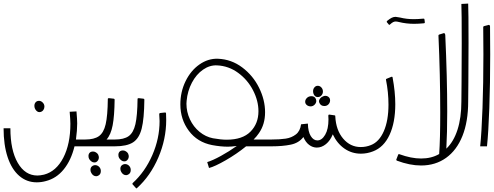

<svg xmlns="http://www.w3.org/2000/svg" viewBox="-20 -817 2760 1072"><path d="M455 0H396Q377 78 336 128.5Q295 179 236 194Q211 201 185 201Q129 201 87 164.5Q45 128 22.5 60Q0 -8 0 -101H38Q38 21 79 92Q120 163 189 163Q204 163 226 158Q294 140 333.5 63.5Q373 -13 373 -126Q373 -147 369 -193L407 -195Q411 -149 411 -128Q411 -89 404 -38H455ZM228 -222Q228 -235 218.5 -244.5Q209 -254 198 -254Q186 -254 179 -246Q172 -238 172 -226Q172 -211 182.5 -199.5Q193 -188 207 -192Q217 -195 222.5 -203.5Q228 -212 228 -222Z M621 -38V0H452V-38H455Q506 -38 532.5 -57Q559 -76 570 -123.5Q581 -171 582 -264Q582 -269 588 -269L615 -266Q617 -266 618.5 -264.5Q620 -263 620 -261Q619 -170 609 -117.5Q599 -65 575 -38ZM532 61Q532 56 528 46Q524 39 516 34Q508 29 500 29Q487 29 480.5 36Q474 43 474 54Q474 64 478 71Q483 79 490.5 84.5Q498 90 506 90Q513 90 517 88Q532 79 532 61ZM543 138Q543 124 533.5 114.5Q524 105 511 105Q505 105 499 108Q485 115 485 131Q485 140 489 147Q493 156 500.5 161.5Q508 167 517 167Q522 167 528 164Q543 157 543 138Z M754 -269 781 -266Q783 -266 784.5 -264.5Q786 -263 786 -261Q785 -154 771 -99Q757 -44 722.5 -22Q688 0 621 0V-38Q672 -38 698.5 -57Q725 -76 736 -123.5Q747 -171 748 -264Q748 -269 754 -269ZM699 55Q699 50 695 40Q691 33 683 28Q675 23 667 23Q654 23 647.5 30Q641 37 641 48Q641 58 645 65Q650 73 657.5 78.5Q665 84 673 84Q680 84 684 82Q699 73 699 55ZM710 132Q710 118 700.5 108.5Q691 99 678 99Q672 99 666 102Q652 109 652 125Q652 134 656 141Q660 150 667.5 155.5Q675 161 684 161Q689 161 695 158Q710 151 710 132Z M738 232 720 212Q718 208 721 205Q790 142 830.5 49Q871 -44 871 -141Q871 -154 869 -180Q869 -182 870.5 -184Q872 -186 874 -186L902 -189Q907 -189 907 -184Q908 -172 908 -147Q908 -40 864 62.5Q820 165 745 233Q741 237 738 232Z M1462 0H1354Q1301 43 1240 78Q1179 113 1147 121L1137 88Q1167 79 1213.5 53.5Q1260 28 1302 -2Q1272 2 1252 2Q1212 2 1164 -7Q1082 -23 1034.5 -86.5Q987 -150 987 -234Q987 -304 1016 -363.5Q1045 -423 1093.5 -457Q1142 -491 1197 -489Q1272 -486 1332.5 -440.5Q1393 -395 1426.5 -327Q1460 -259 1460 -190Q1460 -123 1426 -74Q1414 -56 1396 -38H1462ZM1245 -37Q1334 -37 1378.5 -82Q1423 -127 1423 -196Q1423 -254 1393 -312.5Q1363 -371 1310 -410Q1257 -449 1192 -452Q1151 -454 1113.5 -428Q1076 -402 1051.5 -355.5Q1027 -309 1022 -254L1021 -238Q1021 -192 1040.5 -150.5Q1060 -109 1094 -81Q1128 -53 1169 -45Q1214 -37 1245 -37Z M2187 -235Q2187 -133 2155 -64Q2123 5 2063 28Q2030 41 1995 41Q1944 41 1903 12.5Q1862 -16 1838 -67Q1824 -32 1800 -12.5Q1776 7 1749 7Q1726 7 1706 -8Q1686 -23 1674 -52Q1649 -19 1604 -9.5Q1559 0 1496 0H1455V-38H1494Q1543 -38 1575.5 -43Q1608 -48 1632 -66.5Q1656 -85 1661 -123L1699 -127Q1700 -82 1715 -57.5Q1730 -33 1752 -33Q1777 -33 1795.5 -64.5Q1814 -96 1814 -151L1813 -171Q1813 -177 1818 -177H1820L1848 -173Q1852 -173 1852 -169V-167Q1856 -90 1896 -43Q1936 4 1994 4Q2024 4 2051 -7Q2097 -25 2123 -84.5Q2149 -144 2149 -233Q2149 -302 2135 -372Q2134 -375 2138 -377L2165 -388Q2168 -389 2170 -388Q2172 -387 2172 -384Q2187 -304 2187 -235ZM1783 -306Q1783 -319 1774.5 -328.5Q1766 -338 1754 -338Q1743 -338 1735.5 -329Q1728 -320 1728 -308Q1728 -295 1735 -285Q1742 -275 1754 -275Q1767 -275 1775 -284.5Q1783 -294 1783 -306ZM1791 -225Q1805 -225 1814 -234.5Q1823 -244 1823 -257Q1823 -262 1822 -265Q1819 -273 1812 -277.5Q1805 -282 1797 -282Q1790 -282 1784 -279Q1775 -276 1768 -268Q1761 -260 1761 -251L1763 -243Q1771 -225 1791 -225ZM1714 -223Q1727 -223 1736.5 -232.5Q1746 -242 1746 -254Q1746 -257 1744 -263Q1738 -280 1719 -280Q1702 -280 1691.5 -268Q1681 -256 1685 -241Q1689 -232 1697 -227.5Q1705 -223 1714 -223Z M2596 -577Q2596 -399 2595 -356Q2594 -317 2594 -250Q2594 -138 2562 -58Q2530 22 2470.5 64.5Q2411 107 2331 107Q2268 107 2196 80Q2194 79 2193 77Q2192 75 2193 73L2203 47Q2205 42 2210 44Q2276 68 2331 68Q2389 68 2432 43Q2438 -38 2438 -188Q2438 -399 2428 -619Q2428 -622 2432 -624L2458 -632H2459Q2464 -632 2466 -623Q2477 -381 2477 -195Q2477 -75 2472 13Q2513 -26 2534.5 -93Q2556 -160 2556 -250Q2556 -318 2557 -356Q2558 -399 2558 -576Q2558 -753 2556 -795L2594 -797Q2596 -754 2596 -577ZM2150 -681 2140 -693Q2138 -697 2141 -700Q2157 -713 2167.5 -718Q2178 -723 2189 -723Q2194 -723 2214 -719Q2250 -710 2290 -710Q2312 -710 2345 -713Q2350 -713 2350 -708L2352 -692Q2352 -687 2347 -687Q2316 -684 2292 -684Q2248 -684 2208 -694Q2196 -697 2189 -697Q2182 -697 2175 -693.5Q2168 -690 2157 -680Q2153 -676 2150 -681Z M2661 0Q2669 -76 2674 -214Q2679 -352 2679 -513Q2679 -614 2678 -666Q2678 -669 2682 -671L2709 -678H2710Q2712 -678 2714 -675.5Q2716 -673 2716 -669Q2717 -616 2717 -514Q2717 -351 2712 -213Q2707 -75 2699 0Z"/></svg>

Font: Vibes
Style: Regular
Weight: 400
Designer: AbdElmomen Kadhim
Version: Version 1.100